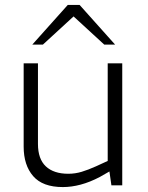

<svg xmlns="http://www.w3.org/2000/svg" viewBox="-20 -752 601 779"><path d="M235 7Q153 7 114.5 -37.5Q76 -82 76 -157V-495H134V-168Q134 -107 166 -77Q198 -47 257 -47Q285 -47 311.5 -55Q338 -63 369 -77L417 -99V-495H476V0H432L422 -70L434 -62L385 -34Q345 -13 307.5 -3Q270 7 235 7ZM403 -571 268 -695 255 -732H303L447 -571ZM111 -571 255 -732H303L289 -695L154 -571Z"/></svg>

Font: REM Medium ExtraLight
Style: Regular
Weight: 250
Version: Version 1.005;gftools[0.9.28]